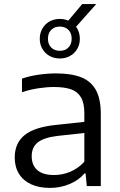

<svg xmlns="http://www.w3.org/2000/svg" viewBox="-20 -910 588 939"><path d="M473 -352.5V0H404.5L398.5 -61.5H393Q365 -28.5 320 -9.8Q275 9 224.5 9Q170.5 9 131.8 -9Q93 -27 72.5 -60.5Q52 -94 52 -139.5Q52 -210.5 101 -249.8Q150 -289 257.5 -299.5L392.5 -314V-356Q392.5 -405.5 376.2 -433.5Q360 -461.5 327.8 -473Q295.5 -484.5 244 -484.5Q208 -484.5 167 -478.2Q126 -472 87.5 -459V-525.5Q123 -538 167.5 -544.5Q212 -551 254 -551Q328.5 -551 376.5 -532.2Q424.5 -513.5 448.8 -470Q473 -426.5 473 -352.5ZM392.5 -119V-259.5L263 -245.5Q195 -237.5 165 -213.8Q135 -190 135 -146.5Q135 -102 162.5 -78Q190 -54 244.5 -54Q286 -54 324.2 -70.2Q362.5 -86.5 392.5 -119ZM352 -779Q370.5 -754.5 370.5 -720.5Q370.5 -693 357.8 -671Q345 -649 322.8 -636.5Q300.5 -624 272.5 -624Q244.5 -624 222.2 -636.5Q200 -649 187.2 -671Q174.5 -693 174.5 -720.5Q174.5 -748 187.2 -770.2Q200 -792.5 222.2 -805Q244.5 -817.5 272.5 -817.5Q294.5 -817.5 314 -809L382 -890H450.5ZM330.5 -720.5Q330.5 -748 314.5 -764Q298.5 -780 272.5 -780Q246.5 -780 230.5 -764Q214.5 -748 214.5 -720.5Q214.5 -693.5 230.5 -677.5Q246.5 -661.5 272.5 -661.5Q298.5 -661.5 314.5 -677.5Q330.5 -693.5 330.5 -720.5Z"/></svg>

Font: Encode Sans Semi Expanded
Style: Regular
Weight: 400
Width: 6
Designer: Multiple Designers
Foundry: Impallari Type
Version: Version 2.000